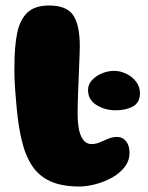

<svg xmlns="http://www.w3.org/2000/svg" viewBox="-20 -650 538 699"><path d="M268.5 29Q205.5 29 163.5 10Q121.5 -9 96.5 -47Q71.5 -85 58.5 -142Q53 -164.5 48.5 -193.2Q44 -222 41 -253.5Q38 -285 35.8 -314.8Q33.5 -344.5 32.8 -369.2Q32 -394 32.5 -409.5Q32.5 -478.5 42.2 -528Q52 -577.5 79.2 -603.8Q106.5 -630 159 -630Q222.5 -630 246.5 -594.5Q270.5 -559 270.5 -482Q270.5 -470.5 269.8 -452.5Q269 -434.5 268.2 -412.2Q267.5 -390 266.5 -366Q265.5 -342 264.5 -318.2Q263.5 -294.5 263 -273.8Q262.5 -253 262.5 -237Q262.5 -209 265.8 -188.2Q269 -167.5 275.5 -153.5Q282 -139.5 291.5 -132.5Q301 -125.5 313.5 -125.5Q329 -125.5 344 -132Q359 -138.5 374.2 -145Q389.5 -151.5 405.5 -151.5Q426.5 -151.5 439 -135.8Q451.5 -120 451.5 -94Q451.5 -65 433.8 -42Q416 -19 388 -3.5Q360 12 328.2 20.5Q296.5 29 268.5 29ZM401 -248.5Q362.5 -248.5 331.5 -267.5Q300.5 -286.5 300.5 -322.5Q300.5 -342.5 315 -358.2Q329.5 -374 351.2 -383Q373 -392 395 -392Q418.5 -392 440.2 -381.2Q462 -370.5 475.8 -352.2Q489.5 -334 489.5 -310.5Q489.5 -276.5 464 -262.5Q438.5 -248.5 401 -248.5Z"/></svg>

Font: Gluten Thin ExtraBold
Style: Regular
Weight: 800
Version: Version 1.300